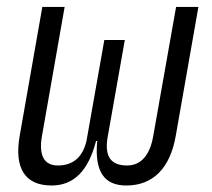

<svg xmlns="http://www.w3.org/2000/svg" viewBox="-20 -538 626 567"><path d="M353 9.8C432.1 9.8 482.4 -41.5 499 -136.7L565.9 -517.6H500L432.6 -136.7C422.9 -79.6 396 -49.3 355.5 -49.3C308.6 -49.3 289.6 -74.2 296.9 -127.4L348.6 -419.9H288.1L235.4 -121.6C223.6 -72.3 194.3 -49.3 150.9 -49.3C109.9 -49.3 93.8 -79.6 104 -136.7L170.9 -517.6H105L38.1 -136.7C21.5 -41.5 53.7 9.8 132.3 9.8C197.3 9.8 240.7 -32.7 263.7 -121.6H267.1C258.8 -32.7 286.6 9.8 353 9.8Z"/></svg>

Font: Cascadia Mono PL Light
Style: Italic
Weight: 300
Italic angle: -10°
Monospace: yes
Designer: Aaron Bell
Foundry: Saja Typeworks
Version: Version 2404.023